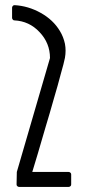

<svg xmlns="http://www.w3.org/2000/svg" viewBox="-20 -738 341 752"><path d="M27.3 -668Q27.3 -681.6 27.3 -708Q27.3 -711.9 30.3 -714.8Q32.2 -717.8 37.1 -717.8Q90.8 -714.8 139.6 -687.5Q188.5 -660.2 214.8 -616.2Q228.5 -593.8 234.4 -566.4Q239.3 -540 234.4 -511.7Q232.4 -502.9 228.5 -486.3Q223.6 -469.7 217.8 -447.3Q207 -405.3 190.4 -349.6Q174.8 -293.9 158.2 -239.3Q141.6 -182.6 127.9 -135.7Q113.3 -87.9 106.4 -64.5Q154.3 -64.5 249 -64.5Q252.9 -64.5 255.9 -61.5Q258.8 -59.6 258.8 -54.7Q258.8 -42 258.8 -15.6Q258.8 -10.7 255.9 -8.8Q252.9 -5.9 249 -5.9Q184.6 -5.9 54.7 -5.9Q50.8 -5.9 47.9 -8.8Q44.9 -10.7 44.9 -15.6Q44.9 -31.2 45.9 -64.5Q88.9 -212.9 175.8 -510.7Q175.8 -569.3 134.8 -612.3Q94.7 -655.3 36.1 -658.2Q32.2 -658.2 30.3 -661.1Q27.3 -664.1 27.3 -668Z"/></svg>

Font: Citrica
Style: Regular
Weight: 400
Designer: Mario Otalvaro
Version: Version 1.0